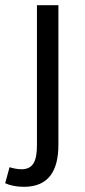

<svg xmlns="http://www.w3.org/2000/svg" viewBox="-60 -506 327 743"><path d="M32 217C129 217 166 154 166 54V-486H83V54C83 113 71 149 23 149C7 149 -11 145 -23 141L-40 203C-23 211 3 217 32 217Z"/></svg>

Font: DAIFUKU Sans
Style: Regular
Weight: 400
Designer: Original font ‘Source Han Sans JP’ : Paul D. Hunt
Foundry: Daifuku
Version: Version 1.000